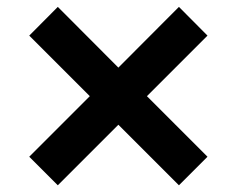

<svg xmlns="http://www.w3.org/2000/svg" viewBox="-20 -614 688 558"><path d="M148 -75.5 65 -158.5 241 -334.5 65 -510.5 148 -594 324 -417.5 500 -594 583 -510.5 407 -334.5 583 -158.5 500 -75.5 324 -251.5Z"/></svg>

Font: Geologica Cursive ExtraBold
Style: Regular
Weight: 800
Designer: Sindre Bremnes, Frode Helland
Foundry: Monokrom Skriftforlag AS
Version: Version 1.010;gftools[0.9.28]